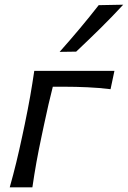

<svg xmlns="http://www.w3.org/2000/svg" viewBox="-20 -798 545 818"><path d="M21.5 0Q37 -55 49.5 -106.5Q62 -158 75 -219L85.5 -268.5Q99.5 -336 108.8 -388.8Q118 -441.5 126 -496H467.5L451 -418Q403 -424 352.8 -426.2Q302.5 -428.5 255 -428.5H205Q187 -358.5 168 -268.5L157.5 -219Q144.5 -158 135.2 -106.5Q126 -55 118 0ZM234 -577Q278.5 -627 320 -676.5Q361.5 -726 400.5 -776L505 -778Q458 -727 407.5 -677.2Q357 -627.5 304.5 -578Z"/></svg>

Font: Commissioner Flair
Style: Italic
Weight: 400
Italic angle: -12°
Designer: Kostas Bartsokas
Foundry: Kostas Bartsokas
Version: Version 1.000; ttfautohint (v1.8.3)